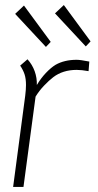

<svg xmlns="http://www.w3.org/2000/svg" viewBox="-20 -742 390 761"><path d="M334 -498 331 -460Q303 -465 284 -465Q229 -465 191 -436Q174 -423 154.5 -402.5Q135 -382 121 -359L73 -1H32L80 -363Q83 -387 83 -405Q83 -430 77.5 -447Q72 -464 60 -482L89 -507Q108 -486 117.5 -459.5Q127 -433 126 -405Q142 -432 162 -453Q182 -474 200 -485Q235 -505 284 -505Q298 -505 334 -498ZM40 -687 75 -720 181 -576 162 -556ZM198 -689 233 -722 339 -578 320 -558Z"/></svg>

Font: Bellota Text Light
Style: Italic
Weight: 300
Italic angle: -7.5°
Designer: Kemie Guaida
Foundry: Kemie Guaida
Version: Version 4.001